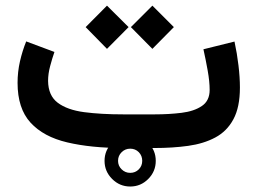

<svg xmlns="http://www.w3.org/2000/svg" viewBox="-20 -535 930 694"><path d="M538.6 0H425.3Q309.1 0 223.1 -20.3Q137.2 -40.5 90.3 -91.8Q43.5 -143.1 43.5 -235.4Q43.5 -275.4 52.2 -313.5Q61 -351.6 74.7 -385.3L176.8 -347.2Q168.9 -324.7 161.4 -296.6Q153.8 -268.6 153.8 -242.7Q154.3 -189.5 188.7 -163.6Q223.1 -137.7 284.2 -129.6Q345.2 -121.6 425.3 -121.6H539.6Q590.8 -121.6 636.2 -127.2Q681.6 -132.8 709.7 -151.9Q737.8 -170.9 737.8 -210Q737.8 -240.2 730.7 -280Q723.6 -319.8 715.3 -356.9L827.6 -384.8Q836.9 -341.8 842 -298.6Q847.2 -255.4 847.2 -218.8Q847.2 -147.5 823.7 -104Q800.3 -60.5 758.3 -38.1Q716.3 -15.6 660.2 -7.8Q604 0 538.6 0ZM530.8 -514.6 608.4 -437 530.8 -358.4 453.1 -437ZM366.7 -514.6 444.8 -437 366.7 -358.4 289.6 -437ZM357.9 46.4Q357.9 8.3 385.3 -18.8Q412.6 -45.9 450.7 -45.9Q488.8 -45.9 515.9 -18.8Q543 8.3 543 46.4Q543 84.5 515.9 111.8Q488.8 139.2 450.7 139.2Q412.6 139.2 385.3 111.8Q357.9 84.5 357.9 46.4ZM406.7 46.4Q406.7 64.5 419.7 77.1Q432.6 89.8 450.7 89.8Q469.2 89.8 481.7 77.1Q494.1 64.5 494.1 46.4Q494.1 27.8 481.7 15.1Q469.2 2.4 450.7 2.4Q432.6 2.4 419.7 15.1Q406.7 27.8 406.7 46.4Z"/></svg>

Font: Vazirmatn FD SemiBold
Style: Regular
Weight: 600
Designer: Saber Rastikerdar
Foundry: Saber Rastikerdar
Version: Version 33.001